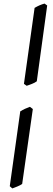

<svg xmlns="http://www.w3.org/2000/svg" viewBox="-20 -801 296 1065"><path d="M103 219.2Q98.6 222.7 91.6 226.3Q84.5 230 76.7 233.2Q68.8 236.3 61.3 239.3Q53.7 242.2 48.3 244.1L34.2 231.9L92.3 -183.1Q105.5 -191.4 118.7 -197.5Q131.8 -203.6 146 -208.5L162.1 -196.3ZM184.1 -350.1Q179.2 -346.2 172.1 -342.5Q165 -338.9 157.2 -335.7Q149.4 -332.5 141.6 -329.8Q133.8 -327.1 127.9 -325.2L112.8 -335.9L171.9 -757.3Q186 -765.6 199.5 -771.5Q212.9 -777.3 227.1 -781.2L241.7 -770.5Z"/></svg>

Font: Gentium Plus APac
Style: Italic
Weight: 400
Italic angle: -8°
Designer: J. Victor Gaultney, Annie Olsen, Iska Routamaa, Becca Hirsbrunner
Foundry: SIL International
Version: Version 5.000